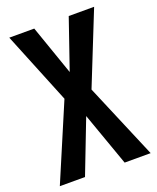

<svg xmlns="http://www.w3.org/2000/svg" viewBox="-134 -794 714 874"><g transform="rotate(-20 222.5 -357.0)"><path d="M3 0 159 -367 18 -714H139L223 -473L306 -714H429L289 -364L443 0H317L225 -259L125 0Z"/></g></svg>

Font: Noto Sans ExtraCondensed SemiBold
Style: Regular
Weight: 600
Width: 2
Designer: Monotype Design Team
Foundry: Monotype Imaging Inc.
Version: Version 2.013; ttfautohint (v1.8.4.7-5d5b)